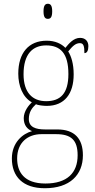

<svg xmlns="http://www.w3.org/2000/svg" viewBox="-20 -758 506 1019"><path d="M234 -658C248 -658 257 -666 257 -698C257 -729 248 -738 234 -738C220 -738 211 -729 211 -698C211 -666 220 -658 234 -658ZM218 241C350 241 420 171 420 66C420 -22 376 -71 284 -71H219C170 -71 133 -83 133 -126C133 -163 150 -186 171 -205C181 -199 213 -196 228 -196C323 -196 371 -261 371 -363C371 -420 358 -460 342 -485C365 -513 381 -529 404 -529C423 -529 428 -514 428 -476C442 -476 449 -490 449 -513C449 -537 435 -557 405 -557C370 -557 345 -526 327 -504C306 -526 272 -542 228 -542C132 -542 77 -477 77 -367C77 -303 100 -242 149 -215C133 -200 106 -168 106 -131C106 -92 126 -72 150 -62C101 -49 43 -2 43 83C43 179 101 241 218 241ZM225 -221C152 -221 105 -267 105 -364C105 -472 154 -517 225 -517C301 -517 343 -475 343 -365C343 -262 301 -221 225 -221ZM221 216C107 216 71 154 71 83C71 -1 127 -46 200 -46H278C357 -46 392 -15 392 66C392 159 337 216 221 216Z"/></svg>

Font: Noto Serif Armenian SemiCondensed Thin
Style: Regular
Weight: 100
Width: 4
Designer: Monotype Design Team
Foundry: Monotype Imaging Inc.
Version: Version 2.008